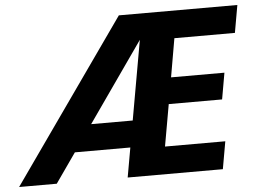

<svg xmlns="http://www.w3.org/2000/svg" viewBox="-74 -764 1107 828"><g transform="rotate(-5 479.0 -350.0)"><path d="M-24 0 469 -700H982L961 -581H699L670 -414H901L881 -300H650L618 -119H879L858 0H446L550 -587L139 0ZM144 -128 228 -243H561L541 -128Z"/></g></svg>

Font: DM Sans 10pt Black
Style: Italic
Weight: 900
Italic angle: -10°
Version: Version 4.004;gftools[0.9.30]